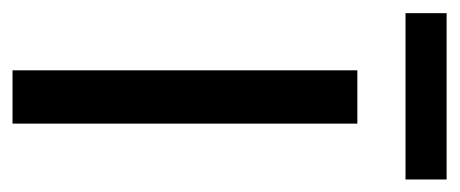

<svg xmlns="http://www.w3.org/2000/svg" viewBox="-246 -488 716 299"><g transform="rotate(90 111.5 -338.0)"><path d="M241 -676H-18V-612H241ZM154 0V-537H71V0Z"/></g></svg>

Font: Noto Sans Condensed
Style: Regular
Weight: 400
Width: 3
Designer: Monotype Design Team
Foundry: Monotype Imaging Inc.
Version: Version 2.013